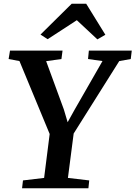

<svg xmlns="http://www.w3.org/2000/svg" viewBox="-20 -1016 731 1036"><path d="M99 0 104 -42.5 218 -56 248 -293 85 -686.5 26.5 -697.5 34 -743H317.5L311.5 -697.5L229 -686L324.5 -425.5L345 -356.5L382.5 -424L533 -686.5L455 -697.5L459.5 -743H691L685.5 -697.5L623.5 -686.5L377.5 -295.5L346.5 -56L461.5 -42.5L457 0ZM198.5 -829.5 367 -996H445L548.5 -828.5L505.5 -803.5Q477.5 -829.5 449.8 -855.5Q422 -881.5 394.5 -907Q355.5 -881.5 316 -855.8Q276.5 -830 237 -804.5Z"/></svg>

Font: Merriweather 28pt SemiBold
Style: Italic
Weight: 600
Italic angle: -7.8°
Version: Version 2.101